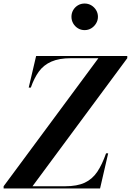

<svg xmlns="http://www.w3.org/2000/svg" viewBox="-72 -1067 740 1087"><path d="M-51.5 0V-12.5L485 -737.5H330.5Q262.5 -737.5 218.8 -718.2Q175 -699 148 -661.8Q121 -624.5 102.5 -571H90.5L132.5 -750H648.5V-737.5L112 -12.5H296.5Q365 -12.5 408 -32.8Q451 -53 478.8 -94.5Q506.5 -136 528.5 -199H540.5L494.5 0ZM407 -896.5Q386 -896.5 369 -907Q352 -917.5 342.2 -934.8Q332.5 -952 332.5 -972Q332.5 -992.5 342.2 -1009.5Q352 -1026.5 369 -1036.8Q386 -1047 407 -1047Q428 -1047 445 -1036.8Q462 -1026.5 472.2 -1009.5Q482.5 -992.5 482.5 -972Q482.5 -952 472.2 -934.8Q462 -917.5 445 -907Q428 -896.5 407 -896.5Z"/></svg>

Font: Bodoni Moda 18pt SemiBold
Style: Italic
Weight: 600
Italic angle: -13°
Designer: Owen Earl
Foundry: indestructible type
Version: Version 2.005